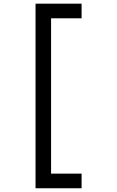

<svg xmlns="http://www.w3.org/2000/svg" viewBox="-20 -879 626 1026"><path d="M169.9 -859.4H416V-781.2H252.9V48.8H416V127H169.9Z"/></svg>

Font: Consola Mono
Style: Book
Weight: 400
Monospace: yes
Designer: Wojciech Kalinowski "wmk69" (wmk69@o2.pl)
Foundry: Wojciech Kalinowski "wmk69" (wmk69@o2.pl)
Version: Version 2.1.0